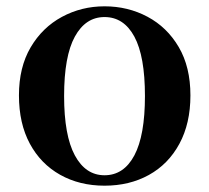

<svg xmlns="http://www.w3.org/2000/svg" viewBox="-20 -572 663 608"><path d="M311 16Q232 16 170.5 -18.5Q109 -53 74.5 -117Q40 -181 40 -270Q40 -359 77 -422Q114 -485 176 -518.5Q238 -552 311 -552Q385 -552 447 -519Q509 -486 546 -423Q583 -360 583 -270Q583 -181 548 -116.5Q513 -52 451.5 -18Q390 16 311 16ZM311 -17Q372 -17 405.5 -80Q439 -143 439 -268Q439 -394 405.5 -456Q372 -518 311 -518Q251 -518 217 -456Q183 -394 183 -268Q183 -143 217 -80Q251 -17 311 -17Z"/></svg>

Font: Noto Serif TC ExtraLight
Style: Bold
Weight: 700
Version: Version 2.002-H1;hotconv 1.1.0;makeotfexe 2.6.0